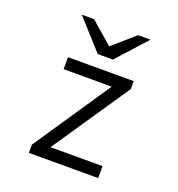

<svg xmlns="http://www.w3.org/2000/svg" viewBox="-132 -841 880 950"><g transform="rotate(20 308.0 -366.0)"><path d="M125 0V-43L398 -448H145V-511H491V-469L216 -63H490V0ZM278 -576 137 -732H202L318 -631L434 -732H499L358 -576Z"/></g></svg>

Font: Overpass Mono Light Light
Style: Regular
Weight: 300
Monospace: yes
Version: Version 4.000